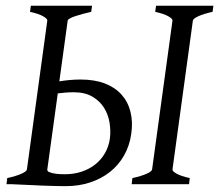

<svg xmlns="http://www.w3.org/2000/svg" viewBox="-20 -635 756 662"><path d="M234.4 -316.9Q218.8 -316.9 205.3 -315.7Q191.9 -314.5 179.2 -313L143.1 -50.8Q142.1 -46.9 147.5 -42.5Q158.7 -37.6 172.6 -35.9Q186.5 -34.2 203.1 -34.2Q234.9 -34.2 261.7 -43.2Q288.6 -52.2 308.8 -68.4Q329.1 -84.5 342 -107.2Q355 -129.9 358.9 -157.2Q362.3 -184.1 357.7 -212.4Q353 -240.7 338.4 -263.9Q323.7 -287.1 298.1 -302Q272.5 -316.9 234.4 -316.9ZM434.1 0 436.5 -21Q467.3 -27.8 485.4 -35.9Q503.4 -43.9 504.4 -50.8L574.7 -564Q575.7 -569.8 560.8 -578.6Q545.9 -587.4 515.1 -594.2L518.1 -615.2H715.8L712.9 -594.2Q682.1 -587.4 664.1 -579.1Q646 -570.8 645 -564L574.7 -50.8Q573.7 -44.9 588.6 -36.4Q603.5 -27.8 634.3 -21L631.8 0ZM432.6 -173.8Q426.8 -132.3 407.7 -98.9Q388.7 -65.4 358.9 -42Q329.1 -18.6 290.5 -5.9Q252 6.8 207.5 6.8Q197.8 6.8 184.6 6.6Q171.4 6.3 156.2 5.9Q141.1 5.4 124.8 4.9Q108.4 4.4 93.3 3.4Q57.1 2 17.1 0H2.4L4.9 -21Q35.6 -27.8 53.7 -35.9Q71.8 -43.9 72.8 -50.8L143.1 -564Q144 -569.8 129.2 -578.6Q114.3 -587.4 83.5 -594.2L86.4 -615.2H297.4L294.4 -594.2Q279.3 -590.8 264.9 -586.9Q250.5 -583 239 -579.1Q227.5 -575.2 220.7 -571.3Q213.9 -567.4 213.4 -564L184.6 -354.5Q201.7 -357.4 220.2 -359.1Q238.8 -360.8 257.8 -360.8Q306.2 -360.8 341.6 -347.2Q377 -333.5 399.2 -308.6Q421.4 -283.7 429.9 -249.3Q438.5 -214.8 432.6 -173.8Z"/></svg>

Font: Gentium Plus CyrE
Style: Italic
Weight: 400
Italic angle: -8°
Designer: J. Victor Gaultney, Annie Olsen, Iska Routamaa, Becca Hirsbrunner
Foundry: SIL International
Version: Version 5.000